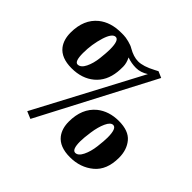

<svg xmlns="http://www.w3.org/2000/svg" viewBox="-174 -910 1124 1124"><g transform="rotate(45 388.5 -347.5)"><path d="M363 -642Q379 -610 379 -581.5Q379 -553 377 -537Q368 -454 312.5 -407.5Q257 -361 171.5 -361Q86 -361 48 -410Q20 -447 20 -505Q20 -614 89 -670Q144 -714 229 -714H230Q232 -714 249.5 -714Q267 -714 294.5 -707Q322 -700 336 -691Q381 -665 419 -665Q461 -665 523 -698Q539 -706 544 -709L583 -692L211 19L166 0L512 -653Q475 -629 437 -629Q399 -629 363 -642ZM253 -598Q253 -674 225 -674Q197 -674 177 -611Q156 -543 156 -472Q156 -401 181.5 -401.5Q207 -402 224.5 -437.5Q242 -473 247.5 -522Q253 -571 253 -598ZM450 -295Q505 -339 586 -339Q667 -339 703 -296Q739 -253 739 -187Q739 -86 679 -36Q619 14 533 14Q447 14 409 -35Q381 -72 381 -129Q381 -238 450 -295ZM510 -94Q510 -26 537 -26Q561 -26 578.5 -61.5Q596 -97 602 -146.5Q608 -196 608 -223Q608 -299 579 -299Q558 -299 541.5 -263Q525 -227 517.5 -175Q510 -123 510 -94Z"/></g></svg>

Font: Cinzel Decorative Black
Style: Regular
Weight: 900
Designer: Natanael Gama
Version: Version 1.002;PS 001.002;hotconv 1.0.56;makeotf.lib2.0.21325